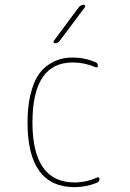

<svg xmlns="http://www.w3.org/2000/svg" viewBox="-20 -770 540 800"><path d="M209 -589.8Q205.1 -589.8 203.6 -593.3Q202.1 -596.7 204.1 -599.6L308.6 -740.2Q316.4 -750 329.1 -750Q333 -750 334.5 -746.6Q335.9 -743.2 334 -740.2L228.5 -599.6Q220.7 -589.8 209 -589.8ZM291 9.8Q94.7 9.8 94.7 -259.8Q94.7 -324.2 106.4 -373.5Q118.2 -422.9 136.2 -452.1Q154.3 -481.4 180.2 -499Q206.1 -516.6 230.5 -523.4Q254.9 -530.3 283.2 -530.3Q333 -530.3 377.9 -510.7Q387.7 -507.8 387.7 -496.1Q387.7 -486.3 377.9 -490.2Q331.1 -509.8 283.2 -509.8Q115.2 -509.8 115.2 -259.8Q115.2 -9.8 291 -9.8Q337.9 -9.8 384.8 -30.3Q394.5 -34.2 394.5 -23.9Q394.5 -13.7 384.8 -8.8Q337.9 9.8 291 9.8Z"/></svg>

Font: Rounded Mgen+ 1m thin
Style: Regular
Weight: 100
Designer: [Source Han Sans]
Ryoko NISHIZUKA  (kana & ideographs); Paul D. Hunt (Latin, Greek & Cyrillic); Wenlong ZHANG  (bopomofo
Version: Version 1.059.20150602